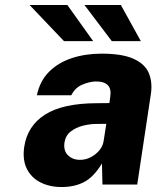

<svg xmlns="http://www.w3.org/2000/svg" viewBox="-20 -743 674 773"><path d="M228 10Q179.5 10 142.8 -8.8Q106 -27.5 88 -63.5Q70 -99.5 77.5 -151.5Q90 -236 161.2 -281.5Q232.5 -327 369.5 -327.5L420.5 -328L424 -354.5Q433.5 -416 364 -415Q339 -414 310.8 -402Q282.5 -390 267 -359.5H128.5Q140.5 -417 177.5 -454Q214.5 -491 269.2 -509Q324 -527 389 -527Q471.5 -527 517.2 -506.5Q563 -486 578.8 -449.5Q594.5 -413 587.5 -365L532.5 0H392.5L390.5 -85Q357.5 -30.5 318.8 -10.2Q280 10 228 10ZM302 -99.5Q335.5 -99.5 363.8 -122Q392 -144.5 397 -174L408 -244.5L367.5 -244Q342.5 -244 314.2 -237Q286 -230 265 -213.8Q244 -197.5 239.5 -169Q235 -136 253.8 -117.8Q272.5 -99.5 302 -99.5ZM466.5 -723 547 -577.5H430L320 -723ZM251 -723 355 -577.5H237.5L99 -723Z"/></svg>

Font: Public Sans ExtraBold
Style: Italic
Weight: 800
Italic angle: -8°
Designer: The Public Sans project authors (U.S. Web Design System). Libre Franklin designed by Pablo Impallari and Rodrigo Fuenzal
Version: Version 1.007; ttfautohint (v1.8.1) -l 8 -r 50 -G 200 -x 14 